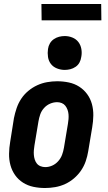

<svg xmlns="http://www.w3.org/2000/svg" viewBox="-20 -936 540 964"><path d="M206 8Q176 8 147.5 2Q119 -4 95.5 -19Q72 -34 56 -56.5Q40 -79 32.5 -106.5Q25 -134 25.5 -164Q26 -194 31 -223L50 -343Q55 -368 63.5 -393Q72 -418 86.5 -440Q101 -462 122 -479.5Q143 -497 167 -508Q191 -519 216.5 -523.5Q242 -528 267 -528Q297 -528 325.5 -522Q354 -516 377.5 -501Q401 -486 417.5 -463.5Q434 -441 441.5 -413.5Q449 -386 448.5 -356Q448 -326 443 -297L423 -177Q419 -152 410.5 -127Q402 -102 387 -80Q372 -58 351.5 -40.5Q331 -23 307 -12Q283 -1 257 3.5Q231 8 206 8ZM207 -97Q225 -97 242 -104.5Q259 -112 272 -126.5Q285 -141 291.5 -158.5Q298 -176 301 -194L321 -314Q323 -326 324 -338Q325 -350 324 -362Q323 -374 319 -385Q315 -396 308 -405Q301 -414 290 -418.5Q279 -423 267 -423Q249 -423 231.5 -415.5Q214 -408 201 -393.5Q188 -379 182 -361.5Q176 -344 173 -326L153 -206Q151 -194 150 -182Q149 -170 150 -158Q151 -146 154.5 -135Q158 -124 165 -115Q172 -106 183.5 -101.5Q195 -97 207 -97ZM305 -585Q285 -585 266 -592.5Q247 -600 235.5 -615Q224 -630 221 -650Q218 -670 221 -690Q223 -705 230.5 -718Q238 -731 250.5 -739.5Q263 -748 277 -751.5Q291 -755 305 -755Q325 -755 343.5 -747.5Q362 -740 373.5 -725Q385 -710 388.5 -690Q392 -670 388 -650Q386 -635 379 -622Q372 -609 359.5 -600.5Q347 -592 333 -588.5Q319 -585 305 -585ZM189 -834 188 -916H488L489 -834Z"/></svg>

Font: Iosevka Term Curly XBd Obl
Style: Regular
Weight: 800
Italic angle: -9°
Designer: Belleve Invis
Foundry: Belleve Invis
Version: Version 32.3.0